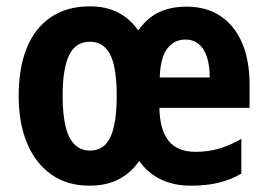

<svg xmlns="http://www.w3.org/2000/svg" viewBox="-20 -577 846 607"><path d="M569 -556Q633 -556 677.5 -526Q722 -496 745.5 -441Q769 -386 769 -309V-236H484Q485 -167 513 -132Q541 -97 598 -97Q636 -97 670.5 -106.5Q705 -116 743 -138V-28Q708 -8 670 1Q632 10 583 10Q530 10 489 -9.5Q448 -29 420 -68Q393 -29 354 -9.5Q315 10 263 10Q192 10 142 -25.5Q92 -61 65.5 -124.5Q39 -188 39 -274Q39 -362 64.5 -425Q90 -488 140.5 -522.5Q191 -557 265 -557Q314 -557 352 -538Q390 -519 417 -481Q435 -506 456.5 -522.5Q478 -539 506.5 -547.5Q535 -556 569 -556ZM264 -445Q219 -445 198.5 -402.5Q178 -360 178 -274Q178 -217 187 -178.5Q196 -140 215.5 -120.5Q235 -101 264 -101Q295 -101 313.5 -120.5Q332 -140 340.5 -178.5Q349 -217 349 -274Q349 -331 340.5 -369Q332 -407 313 -426Q294 -445 264 -445ZM566 -452Q531 -452 509 -423.5Q487 -395 485 -332H643Q643 -369 634.5 -396Q626 -423 608.5 -437.5Q591 -452 566 -452Z"/></svg>

Font: Noto Sans Khmer Condensed
Style: Bold
Weight: 700
Width: 3
Designer: Danh Hong and the Monotype Design Team
Foundry: Monotype Imaging Inc.
Version: Version 2.004